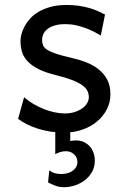

<svg xmlns="http://www.w3.org/2000/svg" viewBox="-20 -528 511 782"><path d="M390.6 -383.3Q378.4 -390.6 362.8 -398.7Q347.2 -406.7 328.9 -413.6Q310.5 -420.4 289.8 -425Q269 -429.7 246.6 -429.7Q219.7 -429.7 201.4 -423.8Q183.1 -418 172.1 -408.9Q161.1 -399.9 156.2 -388.4Q151.4 -377 151.4 -366.2Q151.4 -353.5 155.3 -343.8Q159.2 -334 171.6 -325.7Q184.1 -317.4 207 -309.6Q230 -301.8 268.6 -293Q301.8 -285.6 331.1 -274.2Q360.4 -262.7 382.3 -245.1Q404.3 -227.5 417 -202.9Q429.7 -178.2 429.7 -144Q429.7 -110.8 415 -82.5Q400.4 -54.2 375 -33Q349.6 -11.7 315.4 0Q292 8.3 266.1 10.7V46.4Q271 45.4 276.1 44.7Q281.2 43.9 289.6 43.9Q306.2 43.9 320.3 50Q334.5 56.2 344.7 67.1Q355 78.1 360.6 93.5Q366.2 108.9 366.2 127Q366.2 151.9 355 171.9Q343.8 191.9 325.7 205.8Q307.6 219.7 285.6 227.1Q263.7 234.4 241.7 234.4Q222.7 234.4 206.8 228.8Q190.9 223.1 175.8 214.8L180.7 166Q191.4 173.8 202.6 177.2Q213.9 180.7 229.5 180.7Q240.2 180.7 251.7 178.2Q263.2 175.8 272.7 169.9Q282.2 164.1 288.6 154.8Q294.9 145.5 295.4 131.8Q294.9 112.8 281.5 100.3Q268.1 87.9 248 87.9Q236.3 87.9 224.6 91.6Q212.9 95.2 205.1 100.1V10.3Q194.3 9.3 184.1 7.8Q156.7 3.4 132.6 -4.4Q108.4 -12.2 88.4 -22.5Q68.4 -32.7 53.7 -43.9L78.1 -131.8Q94.7 -117.2 115.5 -105Q136.2 -92.8 158.2 -84Q180.2 -75.2 202.4 -70.6Q224.6 -65.9 244.1 -65.9Q265.6 -65.9 283.4 -71.5Q301.3 -77.1 314.2 -86.2Q327.1 -95.2 334.5 -107.2Q341.8 -119.1 341.8 -131.8Q341.8 -145.5 336.2 -157.5Q330.6 -169.4 315.7 -180.4Q300.8 -191.4 274.7 -201.7Q248.5 -211.9 207.5 -222.2Q163.1 -232.9 135 -247.6Q106.9 -262.2 91.1 -279.8Q75.2 -297.4 69.3 -317.9Q63.5 -338.4 63.5 -361.3Q63.5 -372.6 67.1 -387.7Q70.8 -402.8 79.3 -419.2Q87.9 -435.5 101.8 -451.4Q115.7 -467.3 136.7 -479.7Q157.7 -492.2 186 -500Q214.4 -507.8 251.5 -507.8Q277.8 -507.8 301 -504.4Q324.2 -501 343.5 -495.4Q362.8 -489.7 378.9 -482.7Q395 -475.6 407.7 -468.8Z"/></svg>

Font: Andika New Basic
Style: Regular
Weight: 400
Designer: Victor Gaultney, Annie Olsen, Julie Remington, Don Collingsworth, Eric Hays
Foundry: SIL International
Version: Version 5.500